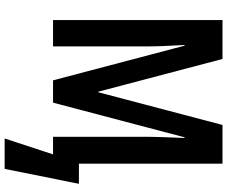

<svg xmlns="http://www.w3.org/2000/svg" viewBox="-94 -660 958 809"><g transform="rotate(90 384.5 -255.0)"><path d="M318 0 172 -554H169Q170 -529 171.5 -507Q173 -485 173.5 -465.5Q174 -446 174.5 -430.5Q175 -415 175 -402V0H64V-714H228L366 -190H368L506 -714H669V-109H754L691 204H563L630 0H556V-402Q556 -417 556.5 -433Q557 -449 557.5 -468Q558 -487 559 -508Q560 -529 561 -554H558L412 0Z"/></g></svg>

Font: Noto Sans Display ExtraCondensed SemiBold
Style: Regular
Weight: 600
Width: 2
Designer: Monotype Design Team
Foundry: Monotype Imaging Inc.
Version: Version 2.003